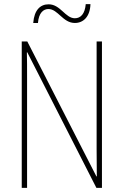

<svg xmlns="http://www.w3.org/2000/svg" viewBox="-20 -982 602 936"><path d="M142 -870H165C169 -920 192 -938 216 -938C263 -938 286 -870 345 -870C386 -870 419 -900 421 -962H398C394 -914 373 -893 345 -893C298 -893 275 -961 217 -961C177 -961 147 -934 142 -870ZM477 -66V-780H451V-256C451 -222 452 -169 452 -122H450L113 -780H86V-66H112V-600C112 -655 112 -691 111 -727H113L450 -66Z"/></svg>

Font: Noto Sans Malayalam UI Condensed Thin
Style: Regular
Weight: 100
Width: 3
Designer: Jelle Bosma - Monotype Design Team
Foundry: Monotype Imaging Inc.
Version: Version 2.104